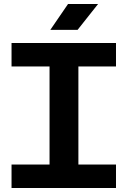

<svg xmlns="http://www.w3.org/2000/svg" viewBox="-20 -945 642 965"><path d="M229 -102V-627H374V-102ZM38 0V-118H563V0ZM38 -611V-729H563V-611ZM233 -795 322 -925H473L370 -795Z"/></svg>

Font: Hubot Sans SemiBold
Style: Regular
Weight: 600
Designer: Deni Anggara
Foundry: GitHub, Inc., Subsidiary of Microsoft Corporation
Version: Version 2.000